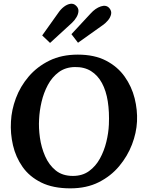

<svg xmlns="http://www.w3.org/2000/svg" viewBox="-20 -1015 802 1051"><path d="M406 -716Q497 -716 560.5 -683Q624 -650 662.5 -595.5Q701 -541 717 -477Q733 -413 730 -350Q727 -288 702.5 -224Q678 -160 632.5 -105.5Q587 -51 520.5 -17.5Q454 16 365 16Q270 16 205.5 -16Q141 -48 103.5 -101.5Q66 -155 51 -220Q36 -285 40 -350Q43 -413 67 -477.5Q91 -542 137 -596Q183 -650 250 -683Q317 -716 406 -716ZM389 -648Q338 -647 301.5 -620Q265 -593 242 -550Q219 -507 207.5 -457.5Q196 -408 194 -362Q191 -315 198.5 -261.5Q206 -208 227 -160Q248 -112 285 -82Q322 -52 379 -52Q431 -52 467.5 -78.5Q504 -105 527 -147Q550 -189 562 -238Q574 -287 576 -333Q579 -402 570 -460Q561 -518 538 -560.5Q515 -603 478 -626Q441 -649 389 -648ZM407 -781 371 -828 476 -941Q502 -970 532 -980Q562 -990 579 -970Q592 -954 588 -936.5Q584 -919 571 -903.5Q558 -888 542 -877ZM254 -780 211 -821 300 -946Q313 -965 330 -978Q347 -991 364.5 -994Q382 -997 395 -985Q410 -972 409.5 -955Q409 -938 398.5 -920.5Q388 -903 374 -890Z"/></svg>

Font: Lora
Style: Italic
Weight: 400
Italic angle: -3°
Designer: Olga Karpushina, Alexei Vanyashin (Cyrillic)
Foundry: Cyreal
Version: Version 3.008